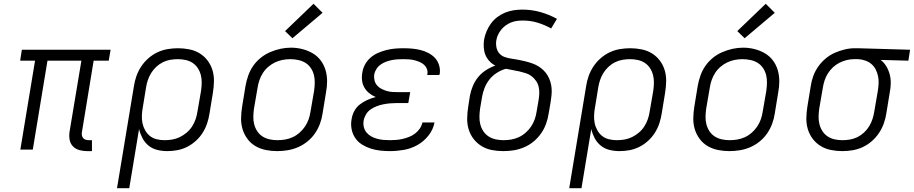

<svg xmlns="http://www.w3.org/2000/svg" viewBox="-20 -794 4850 1019"><path d="M442 8Q421 8 401 2.5Q381 -3 367 -17.5Q353 -32 349.5 -52.5Q346 -73 349 -94L412 -472H232L154 0H88L166 -472H87L96 -530H567L557 -472H477L415 -94Q413 -85 414.5 -76.5Q416 -68 421 -61.5Q426 -55 434.5 -52.5Q443 -50 452 -50H468V8Z M601 205 691 -338Q695 -365 704.5 -391.5Q714 -418 730 -442Q746 -466 768.5 -485.5Q791 -505 817 -517Q843 -529 870.5 -533.5Q898 -538 925 -538Q955 -538 985 -532Q1015 -526 1039.5 -511Q1064 -496 1081.5 -473Q1099 -450 1107.5 -422Q1116 -394 1115.5 -363.5Q1115 -333 1110 -302L1092 -192Q1088 -166 1079.5 -140Q1071 -114 1056 -90Q1041 -66 1019.5 -46.5Q998 -27 973 -14.5Q948 -2 921.5 3Q895 8 868 8Q840 8 814 1.5Q788 -5 768 -21.5Q748 -38 736 -61Q724 -84 718 -109L666 205ZM853 -50Q874 -50 894.5 -53.5Q915 -57 934.5 -66.5Q954 -76 971 -90.5Q988 -105 999.5 -123Q1011 -141 1018 -161Q1025 -181 1028 -202L1047 -312Q1050 -333 1050.5 -354Q1051 -375 1046 -395Q1041 -415 1030 -432Q1019 -449 1002.5 -460Q986 -471 965.5 -475.5Q945 -480 924 -480Q904 -480 883.5 -476.5Q863 -473 844 -463.5Q825 -454 809 -439Q793 -424 782 -406Q771 -388 764.5 -368.5Q758 -349 755 -329L738 -225Q734 -204 733 -182.5Q732 -161 736 -141Q740 -121 750 -103Q760 -85 775.5 -72.5Q791 -60 811.5 -55Q832 -50 853 -50Z M1451 8Q1420 8 1390.5 2Q1361 -4 1336 -18.5Q1311 -33 1293.5 -56.5Q1276 -80 1267.5 -108Q1259 -136 1259.5 -166.5Q1260 -197 1265 -228L1283 -338Q1288 -366 1297.5 -393Q1307 -420 1323.5 -444Q1340 -468 1363.5 -487Q1387 -506 1414 -517.5Q1441 -529 1468.5 -535Q1496 -541 1524 -541Q1555 -541 1584.5 -533.5Q1614 -526 1639 -511.5Q1664 -497 1681.5 -474Q1699 -451 1707.5 -422.5Q1716 -394 1716 -363.5Q1716 -333 1710 -302L1692 -192Q1688 -164 1678 -137Q1668 -110 1651.5 -86Q1635 -62 1611.5 -43Q1588 -24 1561 -12.5Q1534 -1 1506 3.5Q1478 8 1451 8ZM1452 -50Q1473 -50 1493.5 -53.5Q1514 -57 1533.5 -66Q1553 -75 1570 -90Q1587 -105 1599 -123Q1611 -141 1618 -161Q1625 -181 1628 -202L1647 -312Q1650 -333 1650.5 -354.5Q1651 -376 1646 -396Q1641 -416 1629.5 -433Q1618 -450 1601 -460.5Q1584 -471 1563 -475.5Q1542 -480 1521 -480Q1500 -480 1479.5 -476Q1459 -472 1440 -463Q1421 -454 1404 -439.5Q1387 -425 1375.5 -407Q1364 -389 1357 -369Q1350 -349 1347 -328L1328 -218Q1325 -197 1324.5 -175.5Q1324 -154 1329 -134.5Q1334 -115 1345 -98Q1356 -81 1373 -70Q1390 -59 1410.5 -54.5Q1431 -50 1452 -50ZM1532 -591 1493 -629 1644 -774 1692 -726Z M2050 8Q2023 8 1996.5 5Q1970 2 1946 -6Q1922 -14 1900.5 -27.5Q1879 -41 1865 -62Q1851 -83 1846 -109Q1841 -135 1846 -161Q1849 -183 1860 -204Q1871 -225 1889.5 -239.5Q1908 -254 1929.5 -263.5Q1951 -273 1974 -279Q1955 -287 1939.5 -299.5Q1924 -312 1914 -329Q1904 -346 1901.5 -367Q1899 -388 1903 -409Q1906 -431 1917.5 -452Q1929 -473 1947 -488.5Q1965 -504 1987 -513.5Q2009 -523 2031 -528.5Q2053 -534 2075.5 -536Q2098 -538 2120 -538Q2144 -538 2167 -536Q2190 -534 2212 -528.5Q2234 -523 2254 -512.5Q2274 -502 2288.5 -486.5Q2303 -471 2310 -449Q2317 -427 2314 -404Q2313 -402 2312.5 -399.5Q2312 -397 2312 -396H2247Q2248 -397 2248 -398Q2248 -399 2248 -400Q2251 -415 2245.5 -428.5Q2240 -442 2229.5 -451Q2219 -460 2206 -465.5Q2193 -471 2179 -474.5Q2165 -478 2150 -479Q2135 -480 2120 -480Q2105 -480 2089.5 -479Q2074 -478 2059 -475Q2044 -472 2029 -466.5Q2014 -461 2000.5 -451.5Q1987 -442 1978 -428Q1969 -414 1966 -399Q1964 -383 1967.5 -368Q1971 -353 1980.5 -341.5Q1990 -330 2003.5 -323Q2017 -316 2031.5 -311.5Q2046 -307 2062 -306Q2078 -305 2094 -305H2157L2147 -247H2085Q2067 -247 2050 -245.5Q2033 -244 2015 -240.5Q1997 -237 1980 -230.5Q1963 -224 1947.5 -213.5Q1932 -203 1922.5 -187Q1913 -171 1910 -154Q1907 -136 1911 -119.5Q1915 -103 1925.5 -90.5Q1936 -78 1950.5 -70Q1965 -62 1981.5 -57.5Q1998 -53 2015 -51.5Q2032 -50 2050 -50Q2067 -50 2084 -51.5Q2101 -53 2118 -57Q2135 -61 2151.5 -67.5Q2168 -74 2182.5 -85Q2197 -96 2207.5 -111Q2218 -126 2222 -144H2286Q2279 -106 2254 -74.5Q2229 -43 2195 -24Q2161 -5 2123.5 1.5Q2086 8 2050 8Z M2652 8Q2621 8 2591.5 2.5Q2562 -3 2537 -18Q2512 -33 2494 -56Q2476 -79 2467.5 -107Q2459 -135 2459.5 -166Q2460 -197 2465 -228L2474 -286Q2479 -312 2489.5 -337.5Q2500 -363 2517.5 -384.5Q2535 -406 2559 -421.5Q2583 -437 2609 -446Q2591 -455 2577.5 -469.5Q2564 -484 2556.5 -502Q2549 -520 2547.5 -541Q2546 -562 2549 -583Q2553 -605 2562 -627Q2571 -649 2585.5 -669Q2600 -689 2619.5 -703.5Q2639 -718 2661 -727Q2683 -736 2706 -739.5Q2729 -743 2752 -743Q2802 -743 2848 -730Q2894 -717 2936 -694L2905 -643Q2871 -662 2833.5 -673.5Q2796 -685 2755 -685Q2739 -685 2723.5 -683Q2708 -681 2693 -675Q2678 -669 2664.5 -659.5Q2651 -650 2640.5 -637Q2630 -624 2623 -609Q2616 -594 2614 -579Q2611 -560 2615 -541.5Q2619 -523 2630.5 -510Q2642 -497 2659.5 -491Q2677 -485 2695.5 -482.5Q2714 -480 2732 -476.5Q2750 -473 2768 -468.5Q2786 -464 2803.5 -458Q2821 -452 2836 -443Q2851 -434 2864 -421.5Q2877 -409 2886 -394Q2895 -379 2900.5 -361.5Q2906 -344 2907.5 -325.5Q2909 -307 2907 -288Q2905 -269 2902 -250L2892 -192Q2888 -165 2878.5 -138Q2869 -111 2852 -86.5Q2835 -62 2812 -43Q2789 -24 2762 -12.5Q2735 -1 2707.5 3.5Q2680 8 2652 8ZM2652 -50Q2673 -50 2693.5 -53.5Q2714 -57 2733.5 -66Q2753 -75 2770 -90Q2787 -105 2799 -123Q2811 -141 2818 -161Q2825 -181 2828 -202L2838 -260Q2841 -278 2842 -296.5Q2843 -315 2839 -332.5Q2835 -350 2825 -364.5Q2815 -379 2801.5 -389.5Q2788 -400 2771 -405.5Q2754 -411 2736.5 -415Q2719 -419 2701 -422Q2683 -425 2665 -429Q2640 -422 2617 -407.5Q2594 -393 2577.5 -372Q2561 -351 2551.5 -326.5Q2542 -302 2538 -277L2528 -218Q2525 -197 2524.5 -175.5Q2524 -154 2529 -134.5Q2534 -115 2545 -98Q2556 -81 2573 -70Q2590 -59 2610.5 -54.5Q2631 -50 2652 -50Z M3001 205 3091 -338Q3095 -365 3104.5 -391.5Q3114 -418 3130 -442Q3146 -466 3168.5 -485.5Q3191 -505 3217 -517Q3243 -529 3270.5 -533.5Q3298 -538 3325 -538Q3355 -538 3385 -532Q3415 -526 3439.5 -511Q3464 -496 3481.5 -473Q3499 -450 3507.5 -422Q3516 -394 3515.5 -363.5Q3515 -333 3510 -302L3492 -192Q3488 -166 3479.5 -140Q3471 -114 3456 -90Q3441 -66 3419.5 -46.5Q3398 -27 3373 -14.5Q3348 -2 3321.5 3Q3295 8 3268 8Q3240 8 3214 1.5Q3188 -5 3168 -21.5Q3148 -38 3136 -61Q3124 -84 3118 -109L3066 205ZM3253 -50Q3274 -50 3294.5 -53.5Q3315 -57 3334.5 -66.5Q3354 -76 3371 -90.5Q3388 -105 3399.5 -123Q3411 -141 3418 -161Q3425 -181 3428 -202L3447 -312Q3450 -333 3450.5 -354Q3451 -375 3446 -395Q3441 -415 3430 -432Q3419 -449 3402.5 -460Q3386 -471 3365.5 -475.5Q3345 -480 3324 -480Q3304 -480 3283.5 -476.5Q3263 -473 3244 -463.5Q3225 -454 3209 -439Q3193 -424 3182 -406Q3171 -388 3164.5 -368.5Q3158 -349 3155 -329L3138 -225Q3134 -204 3133 -182.5Q3132 -161 3136 -141Q3140 -121 3150 -103Q3160 -85 3175.5 -72.5Q3191 -60 3211.5 -55Q3232 -50 3253 -50Z M3851 8Q3820 8 3790.5 2Q3761 -4 3736 -18.5Q3711 -33 3693.5 -56.5Q3676 -80 3667.5 -108Q3659 -136 3659.5 -166.5Q3660 -197 3665 -228L3683 -338Q3688 -366 3697.5 -393Q3707 -420 3723.5 -444Q3740 -468 3763.5 -487Q3787 -506 3814 -517.5Q3841 -529 3868.5 -535Q3896 -541 3924 -541Q3955 -541 3984.5 -533.5Q4014 -526 4039 -511.5Q4064 -497 4081.5 -474Q4099 -451 4107.5 -422.5Q4116 -394 4116 -363.5Q4116 -333 4110 -302L4092 -192Q4088 -164 4078 -137Q4068 -110 4051.5 -86Q4035 -62 4011.5 -43Q3988 -24 3961 -12.5Q3934 -1 3906 3.5Q3878 8 3851 8ZM3852 -50Q3873 -50 3893.5 -53.5Q3914 -57 3933.5 -66Q3953 -75 3970 -90Q3987 -105 3999 -123Q4011 -141 4018 -161Q4025 -181 4028 -202L4047 -312Q4050 -333 4050.5 -354.5Q4051 -376 4046 -396Q4041 -416 4029.5 -433Q4018 -450 4001 -460.5Q3984 -471 3963 -475.5Q3942 -480 3921 -480Q3900 -480 3879.5 -476Q3859 -472 3840 -463Q3821 -454 3804 -439.5Q3787 -425 3775.5 -407Q3764 -389 3757 -369Q3750 -349 3747 -328L3728 -218Q3725 -197 3724.5 -175.5Q3724 -154 3729 -134.5Q3734 -115 3745 -98Q3756 -81 3773 -70Q3790 -59 3810.5 -54.5Q3831 -50 3852 -50ZM3932 -591 3893 -629 4044 -774 4092 -726Z M4450 8Q4420 8 4390 2Q4360 -4 4335.5 -19Q4311 -34 4293.5 -57Q4276 -80 4267.5 -108Q4259 -136 4259.5 -166.5Q4260 -197 4265 -228L4283 -338Q4287 -365 4296.5 -391Q4306 -417 4322.5 -440.5Q4339 -464 4361.5 -483Q4384 -502 4410 -513.5Q4436 -525 4463 -531.5Q4490 -538 4517 -538Q4521 -538 4525 -538Q4529 -538 4533 -538L4810 -530L4801 -472L4654 -476Q4672 -462 4684 -442Q4696 -422 4702 -399Q4708 -376 4707.5 -351.5Q4707 -327 4702 -302L4684 -192Q4680 -165 4670.5 -138.5Q4661 -112 4645 -88Q4629 -64 4606.5 -44.5Q4584 -25 4558 -13Q4532 -1 4504.5 3.5Q4477 8 4450 8ZM4451 -50Q4471 -50 4491.5 -53.5Q4512 -57 4531 -66.5Q4550 -76 4566 -91Q4582 -106 4593 -124Q4604 -142 4610.5 -162Q4617 -182 4620 -202L4639 -312Q4642 -331 4643 -351Q4644 -371 4640 -390Q4636 -409 4627.5 -425.5Q4619 -442 4605 -454Q4591 -466 4572.5 -472.5Q4554 -479 4535 -480H4523Q4520 -480 4517.5 -480Q4515 -480 4512 -480Q4493 -480 4473 -475Q4453 -470 4434.5 -460.5Q4416 -451 4400.5 -436.5Q4385 -422 4374 -404.5Q4363 -387 4356.5 -367.5Q4350 -348 4347 -328L4328 -218Q4325 -197 4324.5 -176Q4324 -155 4329 -135Q4334 -115 4345 -98Q4356 -81 4372.5 -70Q4389 -59 4409.5 -54.5Q4430 -50 4451 -50Z"/></svg>

Font: Iosevka Curly LtExObl
Style: Regular
Weight: 300
Width: 7
Italic angle: -9°
Monospace: yes
Designer: Belleve Invis
Foundry: Belleve Invis
Version: Version 11.1.0; ttfautohint (v1.8.3)